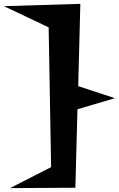

<svg xmlns="http://www.w3.org/2000/svg" viewBox="-30 -842 607 982"><path d="M557.6 -339.8 366.2 -283.2 355.5 118.2 21.5 120.1 231.4 12.7 218.8 -702.1 -9.8 -810.5 380.9 -822.3 370.1 -401.4Z"/></svg>

Font: Fontdiner Swanky
Style: Regular
Weight: 400
Designer: Font Diner, Inc
Foundry: Font Diner, Inc
Version: Version 1.001